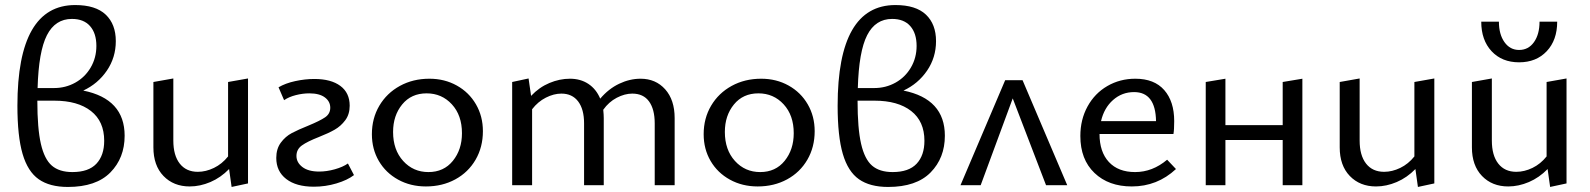

<svg xmlns="http://www.w3.org/2000/svg" viewBox="-20 -734 6304 761"><path d="M474 -196Q474 -108 417.5 -50.5Q361 7 249 7Q177 7 133.5 -23.5Q90 -54 69.5 -124Q49 -194 49 -315Q49 -714 278 -714Q359 -714 399 -676Q439 -638 439 -571Q439 -506 403.5 -454Q368 -402 310 -375Q474 -342 474 -196ZM129 -385H194Q240 -385 278.5 -406.5Q317 -428 339.5 -466.5Q362 -505 362 -552Q362 -602 337 -630.5Q312 -659 265 -659Q199 -659 166 -594.5Q133 -530 129 -385ZM393 -176Q393 -253 340.5 -294Q288 -335 195 -335H128V-334Q128 -225 142 -164Q156 -103 185.5 -77.5Q215 -52 267 -52Q331 -52 362 -85Q393 -118 393 -176Z M963 -423V-7L898 7L888 -64Q855 -30 814 -12.5Q773 5 732 5Q668 5 628 -36.5Q588 -78 588 -150V-409L667 -423V-177Q667 -118 692.5 -85.5Q718 -53 764 -53Q796 -53 828 -68.5Q860 -84 884 -114V-409Z M1075 -108Q1075 -144 1093 -168.5Q1111 -193 1136.5 -206.5Q1162 -220 1202 -236Q1248 -255 1268.5 -269Q1289 -283 1289 -307Q1289 -332 1267.5 -348Q1246 -364 1206 -364Q1180 -364 1152.5 -357Q1125 -350 1106 -337L1084 -388Q1111 -404 1150 -412.5Q1189 -421 1226 -421Q1292 -421 1329 -393.5Q1366 -366 1366 -315Q1366 -281 1348.5 -257.5Q1331 -234 1306.5 -220Q1282 -206 1244 -191Q1198 -173 1176.5 -157.5Q1155 -142 1155 -116Q1155 -90 1178.5 -72Q1202 -54 1245 -54Q1275 -54 1307 -63Q1339 -72 1359 -86L1383 -40Q1357 -20 1313.5 -7Q1270 6 1224 6Q1154 6 1114.5 -24.5Q1075 -55 1075 -108Z M1454 -202Q1454 -265 1483.5 -315Q1513 -365 1565 -393.5Q1617 -422 1682 -422Q1742 -422 1790.5 -395Q1839 -368 1866.5 -320.5Q1894 -273 1894 -214Q1894 -151 1865 -101Q1836 -51 1784.5 -23Q1733 5 1668 5Q1607 5 1558 -22Q1509 -49 1481.5 -96Q1454 -143 1454 -202ZM1811 -206Q1811 -277 1771 -320.5Q1731 -364 1671 -364Q1610 -364 1574 -320Q1538 -276 1538 -211Q1538 -140 1578 -96Q1618 -52 1678 -52Q1739 -52 1775 -96.5Q1811 -141 1811 -206Z M2654 -266V0H2575V-245Q2575 -301 2552.5 -332Q2530 -363 2486 -363Q2456 -363 2424.5 -346.5Q2393 -330 2371 -299Q2373 -279 2373 -266V0H2295V-245Q2295 -301 2271.5 -332Q2248 -363 2205 -363Q2175 -363 2143.5 -347Q2112 -331 2089 -301V0H2010V-409L2075 -423L2085 -354Q2117 -388 2157.5 -405Q2198 -422 2239 -422Q2281 -422 2312 -401.5Q2343 -381 2359 -343Q2392 -382 2434 -402Q2476 -422 2519 -422Q2579 -422 2616.5 -380Q2654 -338 2654 -266Z M2769 -202Q2769 -265 2798.5 -315Q2828 -365 2880 -393.5Q2932 -422 2997 -422Q3057 -422 3105.5 -395Q3154 -368 3181.5 -320.5Q3209 -273 3209 -214Q3209 -151 3180 -101Q3151 -51 3099.5 -23Q3048 5 2983 5Q2922 5 2873 -22Q2824 -49 2796.5 -96Q2769 -143 2769 -202ZM3126 -206Q3126 -277 3086 -320.5Q3046 -364 2986 -364Q2925 -364 2889 -320Q2853 -276 2853 -211Q2853 -140 2893 -96Q2933 -52 2993 -52Q3054 -52 3090 -96.5Q3126 -141 3126 -206Z M3725 -196Q3725 -108 3668.5 -50.5Q3612 7 3500 7Q3428 7 3384.5 -23.5Q3341 -54 3320.5 -124Q3300 -194 3300 -315Q3300 -714 3529 -714Q3610 -714 3650 -676Q3690 -638 3690 -571Q3690 -506 3654.5 -454Q3619 -402 3561 -375Q3725 -342 3725 -196ZM3380 -385H3445Q3491 -385 3529.5 -406.5Q3568 -428 3590.5 -466.5Q3613 -505 3613 -552Q3613 -602 3588 -630.5Q3563 -659 3516 -659Q3450 -659 3417 -594.5Q3384 -530 3380 -385ZM3644 -176Q3644 -253 3591.5 -294Q3539 -335 3446 -335H3379V-334Q3379 -225 3393 -164Q3407 -103 3436.5 -77.5Q3466 -52 3518 -52Q3582 -52 3613 -85Q3644 -118 3644 -176Z M4126 0 3994 -344 3867 0H3787L3964 -416H4033L4210 0Z M4641 -64Q4567 5 4466 5Q4374 5 4318 -48.5Q4262 -102 4262 -195Q4262 -260 4290.5 -312Q4319 -364 4369 -393Q4419 -422 4480 -422Q4555 -422 4594.5 -377Q4634 -332 4634 -254Q4634 -219 4631 -203H4338Q4338 -132 4375 -92Q4412 -52 4479 -52Q4548 -52 4606 -101ZM4344 -254H4562Q4560 -369 4475 -369Q4427 -369 4391.5 -337.5Q4356 -306 4344 -254Z M5142 -422V0H5064V-179H4837V0H4759V-409L4837 -422V-238H5064V-409Z M5665 -423V-7L5600 7L5590 -64Q5557 -30 5516 -12.5Q5475 5 5434 5Q5370 5 5330 -36.5Q5290 -78 5290 -150V-409L5369 -423V-177Q5369 -118 5394.5 -85.5Q5420 -53 5466 -53Q5498 -53 5530 -68.5Q5562 -84 5586 -114V-409Z M5851 -648H5921Q5921 -598 5943 -567Q5965 -536 6001 -536Q6038 -536 6060 -567Q6082 -598 6082 -648H6152Q6152 -575 6110.5 -531Q6069 -487 6001 -487Q5933 -487 5892 -531Q5851 -575 5851 -648ZM6189 -423V-7L6124 7L6114 -64Q6081 -30 6040 -12.5Q5999 5 5958 5Q5894 5 5854 -36.5Q5814 -78 5814 -150V-409L5893 -423V-177Q5893 -118 5918.5 -85.5Q5944 -53 5990 -53Q6022 -53 6054 -68.5Q6086 -84 6110 -114V-409Z"/></svg>

Font: Ysabeau Infant Medium
Style: Regular
Weight: 500
Designer: Christian Thalmann (Catharsis Fonts)
Version: Version 0.003